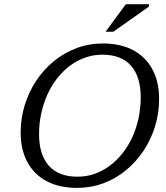

<svg xmlns="http://www.w3.org/2000/svg" viewBox="-20 -904 806 934"><path d="M170 -251Q170 -152 217.2 -98.2Q264.5 -44.5 357 -44.5Q400.5 -44.5 440 -58.2Q479.5 -72 514 -97.8Q548.5 -123.5 576.2 -158.8Q604 -194 623.8 -237Q643.5 -280 654 -329.2Q664.5 -378.5 664.5 -431Q664.5 -530.5 617.5 -584.2Q570.5 -638 477.5 -638Q434.5 -638 394.8 -624Q355 -610 320.8 -584.5Q286.5 -559 258.8 -523.8Q231 -488.5 211.2 -445.2Q191.5 -402 180.8 -353Q170 -304 170 -251ZM754 -422.5Q754 -354 734.5 -290Q715 -226 678.8 -171.5Q642.5 -117 593 -76Q543.5 -35 483 -12.5Q422.5 10 354 10Q268.5 10 207.2 -22.5Q146 -55 113.2 -115.5Q80.5 -176 80.5 -259.5Q80.5 -328.5 100.2 -392.5Q120 -456.5 156 -511Q192 -565.5 241.8 -606.2Q291.5 -647 352 -669.8Q412.5 -692.5 480.5 -692.5Q566.5 -692.5 627.5 -660Q688.5 -627.5 721.2 -567Q754 -506.5 754 -422.5ZM493.5 -749.5 592 -883.5H705.5L704 -871.5L531 -749.5Z"/></svg>

Font: Newsreader
Style: Italic
Weight: 400
Italic angle: -17°
Designer: Hugues Gentile
Foundry: Production Type
Version: Version 1.003